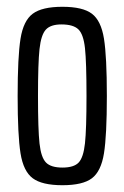

<svg xmlns="http://www.w3.org/2000/svg" viewBox="-20 -538 367 566"><path d="M32 -255Q32 -371 40.5 -424Q49 -477 76.5 -497.5Q104 -518 164 -518Q224 -518 251 -497.5Q278 -477 286.5 -424Q295 -371 295 -255Q295 -139 286.5 -86Q278 -33 251 -12.5Q224 8 164 8Q104 8 76.5 -12.5Q49 -33 40.5 -86Q32 -139 32 -255ZM235 -255Q235 -355 230.5 -396Q226 -437 211 -451.5Q196 -466 161 -466Q129 -466 115 -450.5Q101 -435 96.5 -393.5Q92 -352 92 -255Q92 -156 96.5 -115Q101 -74 115.5 -59Q130 -44 164 -44Q198 -44 212 -59Q226 -74 230.5 -115.5Q235 -157 235 -255Z"/></svg>

Font: Saira Ultra Condensed
Style: Regular
Weight: 400
Width: 1
Designer: Hector Gatti with collaboration of the Omnibus-Type team
Foundry: Omnibus-Type
Version: Version 1.001; ttfautohint (v1.8)